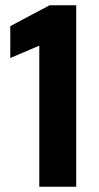

<svg xmlns="http://www.w3.org/2000/svg" viewBox="-20 -708 374 728"><path d="M129 0V-535L19 -488V-609L168 -688H269V0Z"/></svg>

Font: Saira Semi Condensed SemiBold
Style: Regular
Weight: 600
Width: 4
Designer: Hector Gatti with collaboration of the Omnibus-Type team
Foundry: Omnibus-Type
Version: Version 1.001; ttfautohint (v1.8)